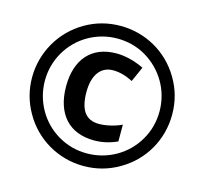

<svg xmlns="http://www.w3.org/2000/svg" viewBox="-105 -843 1036 972"><g transform="rotate(15 412.5 -357.0)"><path d="M412 10C479 10 541 -7 597 -40C710 -105 779 -224 779 -357C779 -425 762 -487 728 -544C661 -658 541 -724 412 -724C346 -724 285 -708 228 -675C114 -609 45 -487 45 -357C45 -292 61 -232 93 -176C156 -63 277 10 412 10ZM412 -56C358 -56 308 -69 262 -96C169 -149 112 -250 112 -357C112 -411 125 -461 152 -508C205 -601 305 -658 412 -658C466 -658 517 -645 563 -618C656 -563 713 -465 713 -357C713 -303 700 -252 673 -206C620 -113 520 -56 412 -56ZM430 -129C472 -129 512 -138 551 -156V-244C519 -228 470 -216 433 -216C360 -216 330 -266 330 -357C330 -445 368 -497 433 -497C466 -497 500 -488 537 -469L572 -548C522 -572 473 -584 427 -584C298 -584 223 -500 223 -358C223 -213 299 -129 430 -129Z"/></g></svg>

Font: Kathrein 77 Bold Condensed
Style: Regular
Weight: 700
Width: 3
Designer: Lazydogs Typefoundry, based on Open Sans by Ascender Corporation
Foundry: Lazydogs Typefoundry
Version: Version 1.003;PS 001.003;hotconv 1.0.88;makeotf.lib2.5.64775